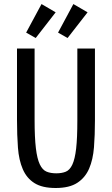

<svg xmlns="http://www.w3.org/2000/svg" viewBox="-20 -930 560 960"><path d="M65 -687.3V-329.9Q65 -254.1 69.7 -191.7Q74.4 -129.3 93.9 -84.2Q113.3 -39.1 152.1 -14.6Q190.9 10 258.3 10Q326.9 10 366.5 -15.9Q406.1 -41.7 425.6 -86.9Q445 -132 449.9 -193.6Q454.7 -255.3 454.7 -327.1V-687.3H366.7V-327.1Q366.7 -239.3 360.7 -187.1Q354.7 -134.9 341.8 -107.2Q328.9 -79.6 308.9 -71.5Q289 -63.4 261.4 -63.4Q232.9 -63.4 212.6 -71.9Q192.3 -80.3 179 -108.2Q165.7 -136.1 159.4 -189.1Q153 -242.1 153 -331V-687.3ZM158.6 -740 258.3 -868.4 187.6 -909.7 110.7 -767ZM317.9 -740 417.9 -868.4 346.9 -909.7 270.3 -767Z"/></svg>

Font: Secuela Black
Style: Regular
Weight: 900
Designer: Fernando Haro
Foundry: deFharo
Version: Version 1.704